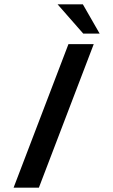

<svg xmlns="http://www.w3.org/2000/svg" viewBox="-20 -872 526 892"><path d="M43.1 0H160.6L415.5 -667H298ZM366.7 -716H442.9L364.9 -852H247.4Z"/></svg>

Font: Din Kursivschrift
Style: Breit
Weight: 400
Version: Version 1.089